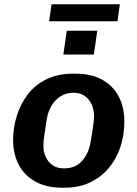

<svg xmlns="http://www.w3.org/2000/svg" viewBox="-20 -864 640 894"><path d="M271 10Q196 10 144.5 -18.5Q93 -47 67 -97.5Q41 -148 41 -212Q41 -269 58 -324Q75 -379 108.5 -423.5Q142 -468 195.5 -494.5Q249 -521 321 -521H333Q406 -521 456.5 -492.5Q507 -464 533 -414Q559 -364 559 -299Q559 -234 540 -178Q521 -122 485 -80Q449 -38 398 -14Q347 10 281 10ZM278 -80Q329 -80 359 -111.5Q389 -143 399 -189Q404 -213 408 -239Q412 -265 415 -287.5Q418 -310 418 -323Q418 -352 407 -377Q396 -402 375 -417Q354 -432 322 -432Q288 -432 262 -415.5Q236 -399 220 -372Q204 -345 198 -311Q192 -271 187 -238Q182 -205 182 -186Q182 -156 193.5 -132Q205 -108 226 -94Q247 -80 278 -80ZM209 -765 220 -844H538L527 -765ZM275 -610 291 -721H433L417 -610Z"/></svg>

Font: Chivo Mono SemiBold
Style: Italic
Weight: 600
Italic angle: -8.05°
Monospace: yes
Version: Version 1.008